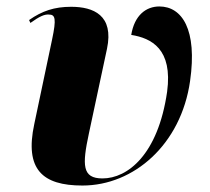

<svg xmlns="http://www.w3.org/2000/svg" viewBox="-20 -564 650 594"><path d="M235 10C394 10 540 -117 568 -313C591 -473 543 -544 473 -544C432 -544 396 -517 386 -456C448 -446 515 -413 497 -280C469 -86 375 -12 297 -12C234 -12 234 -53 255 -151L311 -413C333 -517 269 -543 200 -543C148 -543 110 -530 70 -502L74 -493C102 -513 117 -520 131 -519C151 -519 155 -507 141 -441L86 -180C56 -40 111 10 235 10Z"/></svg>

Font: Noto Serif Display ExtraBold
Style: Italic
Weight: 800
Italic angle: -12°
Designer: Monotype Design Team
Foundry: Monotype Imaging Inc.
Version: Version 2.009